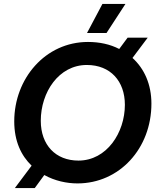

<svg xmlns="http://www.w3.org/2000/svg" viewBox="-20 -928 818 984"><path d="M377 12C592 12 756 -167 756 -397C756 -495 720 -576 659 -631L737 -735H634L591 -677C545 -701 490 -713 431 -713C212 -713 53 -525 53 -306C53 -204 89 -130 142 -79L56 36H158L207 -31C261 -1 322 12 377 12ZM382 -105C265 -105 189 -185 189 -309C189 -455 281 -595 425 -595C546 -595 620 -512 620 -391C620 -248 527 -105 382 -105ZM623 -908H505L426 -759H526Z"/></svg>

Font: Fixel Display 20240404 SemiBold
Style: Italic
Weight: 600
Italic angle: -10°
Designer: AlfaBravo + MacPaw
Foundry: Kyrylo Tkachov, Marchela Mozhyna, Serhii Makarenko, Maria Weinstein, Zakhar Kryvoshyya
Version: Version 1.211;Glyphs 3.2 (3225)